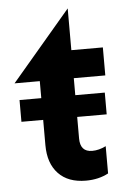

<svg xmlns="http://www.w3.org/2000/svg" viewBox="-51 -716 490 765"><g transform="rotate(-5 194.0 -334.0)"><path d="M262 11Q313 11 352 -10V-119Q324 -105 297 -105Q249 -105 249 -159V-400H375V-512H249V-679L12 -400H113V-144Q113 -71 152 -30Q191 11 262 11ZM367 -332H26V-245H367Z"/></g></svg>

Font: Geom SemiBold
Style: Bold
Weight: 600
Version: Version 1.102